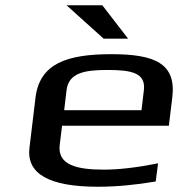

<svg xmlns="http://www.w3.org/2000/svg" viewBox="-20 -700 709 730"><path d="M404 -494C233 -494 131 -458 115 -329L92 -138C80 -39 167 10 352 10C422 10 496 3 572 -10L581 -79C501 -63 432 -55 375 -55C271 -55 198 -73 207 -149L216 -222H622L635 -329C651 -458 570 -494 404 -494ZM389 -434C480 -434 535 -423 527 -357L518 -281H224L233 -357C241 -423 301 -434 389 -434ZM467 -553 369 -680H233L374 -553Z"/></svg>

Font: Gamestation Extended
Style: Italic
Weight: 400
Width: 7
Designer: Jonas Hecksher
Foundry: Jonas Hecksher, Playtypeª, e-types AS
Version: Version 1.003